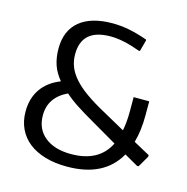

<svg xmlns="http://www.w3.org/2000/svg" viewBox="-111 -859 952 976"><g transform="rotate(15 365.0 -371.0)"><path d="M326 11Q262 11 211 -4Q160 -19 124.5 -47Q89 -75 70 -115.5Q51 -156 51 -206Q51 -275 85 -324.5Q119 -374 185 -400Q155 -436 142.5 -474Q130 -512 130 -558Q130 -653 190.5 -703Q251 -753 364 -753Q406 -753 450 -744.5Q494 -736 548 -717L549 -712L533 -653H526Q437 -686 371 -686Q219 -686 219 -552Q219 -517 231 -486.5Q243 -456 269 -426.5Q295 -397 336.5 -367.5Q378 -338 437 -306L554 -241Q563 -286 563 -342V-418H645V-343Q645 -263 627 -200L713 -153V-145L678 -85H670L598 -126Q521 11 326 11ZM396 -243Q345 -272 305 -298Q265 -324 236 -350Q141 -305 141 -210Q141 -138 191.5 -97Q242 -56 330 -56Q476 -56 530 -165Z"/></g></svg>

Font: Encode Sans Normal
Style: Regular
Weight: 400
Designer: Pablo Impallari, Andres Torresi
Foundry: Pablo Impallari, Andres Torresi
Version: Version 1.000; ttfautohint (v1.00) -l 8 -r 50 -G 200 -x 14 -